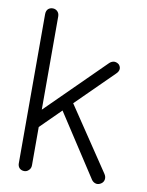

<svg xmlns="http://www.w3.org/2000/svg" viewBox="-85 -795 669 874"><g transform="rotate(10 250.0 -358.0)"><path d="M57.6 -702.1V-12.7Q57.6 1 66.4 9.8Q75.2 17.6 87.9 17.6Q99.6 17.6 108.4 8.8Q118.2 0 118.2 -14.6V-191.4L211.9 -284.2L399.4 3.9Q408.2 15.6 421.9 17.6Q433.6 18.6 444.3 10.7Q454.1 3.9 456.1 -8.8Q458 -21.5 449.2 -34.2L253.9 -325.2L422.9 -492.2Q434.6 -502.9 435.5 -515.6Q435.5 -526.4 427.7 -535.2Q418.9 -543 407.2 -543.9Q394.5 -543.9 383.8 -534.2L118.2 -271.5V-702.1Q118.2 -717.8 108.4 -726.6Q99.6 -734.4 87.9 -734.4Q75.2 -734.4 66.4 -726.6Q57.6 -717.8 57.6 -702.1Z"/></g></svg>

Font: GulimChe
Style: Regular
Weight: 400
Monospace: yes
Version: Version 2.21